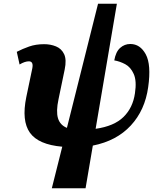

<svg xmlns="http://www.w3.org/2000/svg" viewBox="-20 -780 821 1030"><path d="M258 230 314 7Q186 -4 140.5 -68Q95 -132 121 -259L153 -412Q161 -451 135 -451Q113 -451 85 -434L70 -502Q101 -518 136.5 -530.5Q172 -543 217 -543Q251 -543 280.5 -531Q310 -519 324 -489.5Q338 -460 327 -407L294 -248Q280 -183 291 -146Q302 -109 339 -94L506 -760H607L493 -89Q592 -103 642.5 -152.5Q693 -202 704 -280Q714 -346 697.5 -383Q681 -420 652 -435.5Q623 -451 593 -456Q601 -502 624.5 -523Q648 -544 679 -544Q732 -544 762 -488.5Q792 -433 775 -313Q758 -189 681.5 -106.5Q605 -24 478 1L439 230Z"/></svg>

Font: Noto Serif ExtraBold
Style: Italic
Weight: 800
Italic angle: -12°
Designer: Monotype Design Team
Foundry: Monotype Imaging Inc.
Version: Version 2.013